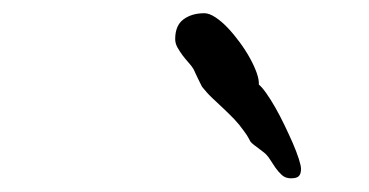

<svg xmlns="http://www.w3.org/2000/svg" viewBox="-20 -744 555 289"><path d="M243.7 -685.1Q243.7 -705.6 256.1 -714.8Q268.6 -724.1 287.6 -724.1Q294.9 -724.1 304.2 -718Q313.5 -711.9 322.8 -702.1Q332 -692.4 340.8 -680.4Q349.6 -668.5 356.2 -656.5Q362.8 -644.5 366.5 -634Q370.1 -623.5 369.6 -616.7Q374 -613.3 380.6 -604Q387.2 -594.7 394.3 -582.3Q401.4 -569.8 408.2 -555.7Q415 -541.5 420.7 -528.6Q426.3 -515.6 429.7 -505.1Q433.1 -494.6 433.1 -489.7Q433.1 -482.4 429.9 -479Q426.8 -475.6 418 -475.6Q409.7 -475.6 404.3 -480.5Q398.9 -485.4 394.5 -491.7Q390.1 -498 386 -504.6Q381.8 -511.2 376.5 -515.1Q366.2 -522.9 362.3 -525.9Q358.4 -528.8 356.9 -531Q355.5 -533.2 354 -536.4Q352.5 -539.6 346.7 -547.4Q340.3 -556.6 332.5 -564.7Q324.7 -572.8 316.4 -580.6Q308.1 -588.4 299.8 -596.2Q291.5 -604 284.2 -613.3Q283.7 -614.3 281.7 -618.2Q279.8 -622.1 277.6 -626.5Q275.4 -630.9 273.7 -634.8Q272 -638.7 271.5 -639.6Q268.6 -644.5 263.9 -649.7Q259.3 -654.8 254.9 -660.6Q250.5 -666.5 247.1 -672.6Q243.7 -678.7 243.7 -685.1Z"/></svg>

Font: IM FELL English
Style: Italic
Weight: 400
Italic angle: -18°
Designer: Igino Marini
Foundry: Igino Marini
Version: 3.00